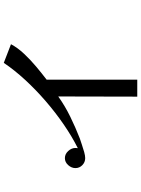

<svg xmlns="http://www.w3.org/2000/svg" viewBox="118 -882 763 1040"><g transform="rotate(-90 500.0 -361.5)"><path d="M781 -684Q762 -648 729 -613Q696 -578 659 -547Q622 -516 589 -491V0H497L498 -428Q446 -391 387.5 -362.5Q329 -334 270 -311Q257 -307 237 -300Q217 -293 197 -287.5Q177 -282 164 -282Q142 -282 126 -297.5Q110 -313 110 -335Q110 -356 126 -374Q142 -392 164 -392Q186 -392 202.5 -374Q219 -356 219 -335Q219 -332 218.5 -328.5Q218 -325 218 -322Q280 -353 345 -397.5Q410 -442 472 -495.5Q534 -549 587.5 -607Q641 -665 680 -723Z"/></g></svg>

Font: Kaisei Decol
Style: Regular
Weight: 400
Designer: Font-Kai, 金井和夫
Foundry: KAZUO KANAI
Version: Version 5.003